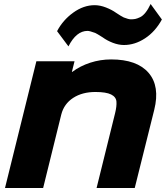

<svg xmlns="http://www.w3.org/2000/svg" viewBox="-20 -936 830 956"><path d="M748 -389.2 650.9 0H460.9L553.2 -373Q561.5 -406.7 559.8 -429.9Q558.1 -453.1 533.2 -465.6Q508.3 -478 455.1 -478Q389.6 -478 344.2 -448.5Q298.8 -418.9 285.2 -366.2L194.8 0H4.9L161.1 -630.9H351.1L337.9 -578.1H339.8Q378.9 -607.4 429.2 -623.8Q479.5 -640.1 533.2 -640.1Q662.1 -640.1 719.7 -573.5Q777.3 -506.8 748 -389.2ZM730 -916 786.1 -838.9Q752.9 -778.3 702.1 -745.1Q651.4 -711.9 597.2 -711.9Q570.3 -711.9 541.7 -722.9Q513.2 -733.9 491.2 -750Q461.9 -768.6 454.1 -772Q426.3 -782.2 416 -782.2Q359.9 -782.2 320.8 -705.1L264.2 -780.8Q293 -835.9 344.5 -873Q396 -910.2 451.2 -910.2Q478.5 -910.2 507.8 -898.7Q537.1 -887.2 558.1 -872.1Q583 -855.5 596.2 -849.1Q619.6 -839.8 631.8 -839.8Q645 -839.8 654.3 -841.8Q663.6 -843.8 677.5 -850.3Q691.4 -856.9 704.6 -873.5Q717.8 -890.1 730 -916Z"/></svg>

Font: Sinkin Sans 800 Black Italic
Style: Regular
Weight: 900
Italic angle: -112°
Designer: Keith Bates
Foundry: K-Type
Version: Sinkin Sans (version 1.0)  by Keith Bates   •   © 2014   www